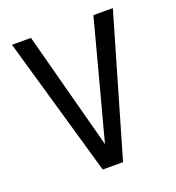

<svg xmlns="http://www.w3.org/2000/svg" viewBox="-122 -759 783 856"><g transform="rotate(-20 269.0 -330.5)"><path d="M220 0 30 -661H120L268.2 -103.1L416.4 -661H508.5L316.4 0Z"/></g></svg>

Font: Lexend Medium
Style: Regular
Weight: 500
Designer: Bonnie Shaver-Troup, Thomas Jockin
Foundry: Lexend
Version: Version 1.005